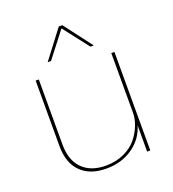

<svg xmlns="http://www.w3.org/2000/svg" viewBox="-131 -806 826 916"><g transform="rotate(-20 282.0 -347.5)"><path d="M397 -563H380L280 -692L180 -563H163L271 -705H289ZM254 10Q171 10 125 -36Q79 -82 79 -167V-500H95V-169Q95 -90 137.5 -47Q180 -4 257 -4Q308 -4 349.5 -23.5Q391 -43 414.5 -72.5Q438 -102 450.5 -134.5Q463 -167 463 -196V-500H479V0H463V-133Q445 -70 388.5 -30Q332 10 254 10Z"/></g></svg>

Font: Elaine Sans Thin
Style: Regular
Weight: 250
Designer: Wei Huang
Foundry: Wei Huang
Version: Version 2.001;December 24, 2019;FontCreator 12.0.0.2547 64-b